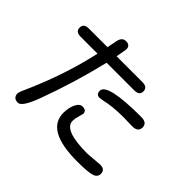

<svg xmlns="http://www.w3.org/2000/svg" viewBox="-184 -1078 1369 1369"><g transform="rotate(45 500.0 -394.0)"><path d="M386.7 -615.2 385.7 -612.3Q323.2 -351.6 231.4 -103.5Q180.7 34.2 140.6 34.2Q91.8 34.2 91.8 -12.7Q91.8 -27.3 127.9 -104.5Q240.2 -364.3 294.9 -615.2H124Q73.2 -615.2 73.2 -656.2Q73.2 -698.2 124 -698.2H312.5L326.2 -767.6Q335 -822.3 376 -822.3Q418.9 -822.3 418.9 -781.2L404.3 -698.2H665Q716.8 -698.2 716.8 -656.2Q716.8 -615.2 665 -615.2ZM834 -516.6Q894.5 -516.6 894.5 -470.7Q894.5 -423.8 836.9 -423.8L745.1 -425.8Q635.7 -425.8 559.6 -407.2L528.3 -402.3Q493.2 -402.3 493.2 -439.5Q493.2 -516.6 834 -516.6ZM869.1 -69.3Q918 -69.3 918 -25.4Q918 7.8 880.4 19.5Q842.8 31.2 735.4 31.2Q420.9 31.2 420.9 -144.5Q420.9 -195.3 439 -234.4Q457 -273.4 487.3 -273.4Q526.4 -273.4 526.4 -239.3L515.6 -199.2Q507.8 -172.9 507.8 -150.4Q507.8 -59.6 748 -59.6Z"/></g></svg>

Font: MotoyaLMaru
Style: W3 mono
Weight: 400
Version: Version 1.01